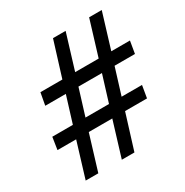

<svg xmlns="http://www.w3.org/2000/svg" viewBox="-162 -831 927 962"><g transform="rotate(-30 301.5 -350.0)"><path d="M60 0 122 -203H14L25 -274H144L191 -426H72L85 -497H212L275 -700H348L286 -497H422L484 -700H557L495 -497H603L591 -426H473L426 -274H544L532 -203H405L342 0H269L331 -203H195L133 0ZM217 -274H353L400 -426H264Z"/></g></svg>

Font: CommitMono
Style: Italic
Weight: 400
Monospace: yes
Designer: Eigil Nikolajsen
Foundry: Eigil Nikolajsen
Version: Version 1.143